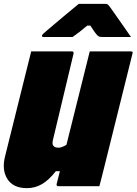

<svg xmlns="http://www.w3.org/2000/svg" viewBox="-21 -967 709 997"><path d="M119 10Q47 10 17 -38Q-13 -86 6 -158Q34 -268 61 -379Q88 -490 116 -600Q122 -625 128.5 -650Q135 -675 141 -700H353Q363 -700 361 -689Q335 -578 308 -467Q281 -356 255 -245Q248 -220 256 -210Q264 -200 283 -200Q299 -200 324 -215Q354 -336 384.5 -457.5Q415 -579 445 -700H659Q671 -700 667 -689L523 -110Q516 -80 508.5 -52Q501 -24 495 0H281Q276 0 274 -3.5Q272 -7 273 -11Q281 -43 290 -78H269Q233 -32 197 -11Q161 10 119 10ZM388 -947H527Q535 -947 539 -943.5Q543 -940 552 -928Q559 -918 578 -891Q597 -864 619.5 -832Q642 -800 659 -775H510Q499 -775 494 -777Q489 -779 484 -784Q479 -789 470.5 -800.5Q462 -812 448 -834H432Q406 -812 389 -799Q372 -786 356 -775H206Q195 -775 197 -783Q199 -787 202.5 -791Q206 -795 222 -808Q236 -820 258.5 -839Q281 -858 306 -879Q331 -900 353.5 -918.5Q376 -937 388 -947Z"/></svg>

Font: Recursive Mn Lnr St XBk
Style: Italic
Weight: 1000
Italic angle: -15°
Monospace: yes
Version: Version 1.079;hotconv 1.0.112;makeotfexe 2.5.65598; ttfautoh